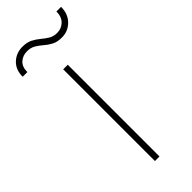

<svg xmlns="http://www.w3.org/2000/svg" viewBox="-285 -748 782 782"><g transform="rotate(-45 106.0 -357.0)"><path d="M114.7 -528.3V0H88.4V-528.3ZM235.4 -714.4H262.2Q262.2 -673.8 237.3 -648.7Q212.4 -623.5 176.3 -623.5Q149.9 -623.5 132.6 -632.8Q115.2 -642.1 101.6 -654.1Q87.9 -666 72.8 -675.3Q57.6 -684.6 36.1 -684.6Q11.7 -684.6 -5.6 -669.4Q-22.9 -654.3 -22.9 -623.5H-49.8Q-49.8 -664.1 -24.9 -687.5Q0 -710.9 36.1 -710.9Q61.5 -710.9 79.1 -701.9Q96.7 -692.9 111.1 -680.7Q125.5 -668.5 140.6 -659.4Q155.8 -650.4 176.3 -650.4Q200.7 -650.4 218 -667Q235.4 -683.6 235.4 -714.4Z"/></g></svg>

Font: Vazirmatn UI FD Thin
Style: Regular
Weight: 100
Designer: Saber Rastikerdar
Foundry: Saber Rastikerdar
Version: Version 33.003